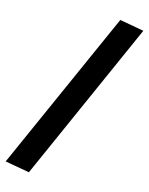

<svg xmlns="http://www.w3.org/2000/svg" viewBox="-161 -834 759 978"><g transform="rotate(10 218.5 -344.5)"><path d="M57 78 -69 44 381 -767 506 -733Z"/></g></svg>

Font: Nunito Sans 7pt Expanded ExtraBold
Style: Italic
Weight: 800
Width: 7
Italic angle: -9°
Designer: Vernon Adams
Foundry: Vernon Adams
Version: Version 3.101;gftools[0.9.27]